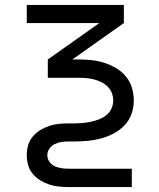

<svg xmlns="http://www.w3.org/2000/svg" viewBox="-20 -550 640 775"><path d="M258 205Q238 205 217.5 203Q197 201 178 194.5Q159 188 142 177.5Q125 167 112 151.5Q99 136 93.5 116Q88 96 88 76Q88 56 93.5 36.5Q99 17 112 1.5Q125 -14 142 -24.5Q159 -35 178 -41.5Q197 -48 217.5 -50Q238 -52 258 -52H279Q296 -52 313 -53.5Q330 -55 346.5 -58.5Q363 -62 379 -68Q395 -74 408.5 -84.5Q422 -95 429.5 -111Q437 -127 437 -144Q437 -144 437 -144Q437 -144 437 -144Q437 -160 431.5 -174.5Q426 -189 415 -200Q404 -211 390 -218Q376 -225 361 -229Q346 -233 330.5 -234.5Q315 -236 300 -236H173V-310L381 -457H88V-530H480V-457L272 -310H300Q326 -310 352 -307Q378 -304 402.5 -296Q427 -288 449.5 -274.5Q472 -261 488.5 -241Q505 -221 512.5 -195.5Q520 -170 520 -144H479H520Q520 -144 520 -144Q520 -144 520 -144Q520 -116 510.5 -89.5Q501 -63 482 -43.5Q463 -24 438.5 -11Q414 2 387.5 9Q361 16 333.5 18.5Q306 21 279 21H258Q243 21 228.5 23Q214 25 201 31.5Q188 38 179.5 50Q171 62 171 76Q171 91 179.5 103Q188 115 201 121Q214 127 228.5 129Q243 131 258 131H512V205Z"/></svg>

Font: Iosevka Mono
Style: Regular
Weight: 400
Designer: Belleve Invis
Foundry: Belleve Invis
Version: Version 11.1.1